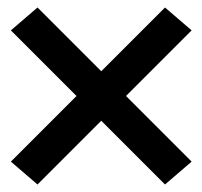

<svg xmlns="http://www.w3.org/2000/svg" viewBox="-20 -596 540 512"><path d="M80 -104 9 -165 184 -340 9 -515 80 -576 250 -406 420 -576 491 -515 316 -340 491 -165 420 -104 250 -274Z"/></svg>

Font: Iosevka Fixed
Style: Bold
Weight: 700
Monospace: yes
Designer: Belleve Invis
Foundry: Belleve Invis
Version: Version 32.3.0